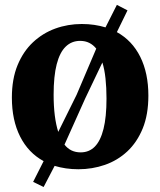

<svg xmlns="http://www.w3.org/2000/svg" viewBox="-20 -666 641 768"><path d="M154.5 82 112.5 61.5 154.5 -21.5Q93.5 -54.5 60.5 -119.8Q27.5 -185 27.5 -275.5Q27.5 -350 50.2 -405.2Q73 -460.5 112 -497Q151 -533.5 201.2 -551.8Q251.5 -570 307 -570Q333.5 -570 357 -566.5Q380.5 -563 402 -556.5L447.5 -646.5L490 -624.5L447.5 -537.5Q508.5 -504 541 -438.8Q573.5 -373.5 573.5 -283.5Q573.5 -207.5 550.8 -152Q528 -96.5 489 -60.2Q450 -24 399.5 -6.5Q349 11 293.5 11Q267.5 11 243.8 7.5Q220 4 198.5 -2.5ZM213 -138.5 286.5 -287 365 -471.5Q353 -486.5 337 -494.5Q321 -502.5 300.5 -502.5Q266.5 -502.5 242.8 -479.5Q219 -456.5 206.8 -409Q194.5 -361.5 194.5 -287Q194.5 -241.5 199.2 -204Q204 -166.5 213 -138.5ZM302.5 -56.5Q336.5 -56.5 359.2 -79.5Q382 -102.5 394 -150.2Q406 -198 406 -272Q406 -315.5 402 -352.2Q398 -389 389.5 -416L321 -272.5L238 -87.5Q250 -72 266.2 -64.2Q282.5 -56.5 302.5 -56.5Z"/></svg>

Font: Merriweather ExtraBold
Style: Regular
Weight: 800
Version: Version 2.100